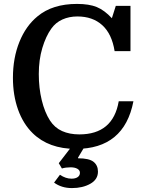

<svg xmlns="http://www.w3.org/2000/svg" viewBox="-20 -750 733 980"><path d="M375 -666Q333 -666 298.5 -650.5Q264 -635 242 -604Q214 -565 196 -505Q178 -445 178 -372Q178 -301 193 -239Q208 -177 235 -135Q259 -98 297 -81Q335 -64 385 -64Q557 -64 586 -233H661Q614 10 367 10Q229 10 147 -70Q98 -118 72 -191Q46 -264 46 -353Q46 -454 79 -536Q112 -618 172 -667Q248 -730 373 -730Q435 -730 474 -714Q513 -698 551 -657L571 -720H646V-489H565Q551 -577 502 -621.5Q453 -666 375 -666ZM347 210Q294 210 256 182L286 142Q315 162 345 162Q365 162 376.5 154Q388 146 388 132Q388 119 375 111.5Q362 104 340 104Q329 104 317 105.5Q305 107 296 110L280 83L357 -17H421L378 55L379 58Q435 58 457.5 76Q480 94 480 126Q480 166 441 188Q402 210 347 210Z"/></svg>

Font: Domine SemiBold
Style: Regular
Weight: 600
Designer: Pablo Impallari, Rodrigo Fuenzalida, Brenda Gallo
Foundry: Pablo Impallari, Rodrigo Fuenzalida, Brenda Gallo
Version: Version 2.000